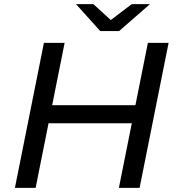

<svg xmlns="http://www.w3.org/2000/svg" viewBox="-20 -907 852 927"><path d="M694 -700H794L654 0H554ZM152 0H52L192 -700H292ZM626 -312H206L223 -399H643ZM464 -757 347 -887H431L551 -777H471L616 -887H704L555 -757Z"/></svg>

Font: MOST Montserrat Medium
Style: Italic
Weight: 500
Italic angle: -11.3°
Designer: Julieta Ulanovsky
Foundry: Julieta Ulanovsky
Version: Version 8.000;March 11, 2024;FontCreator 15.0.0.2926 64-bit